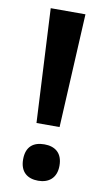

<svg xmlns="http://www.w3.org/2000/svg" viewBox="-84 -756 449 811"><g transform="rotate(10 140.5 -350.5)"><path d="M190 -226 215 -714H66L91 -226ZM62 -65C62 -11 94 13 140 13C184 13 218 -11 218 -65C218 -121 184 -143 140 -143C94 -143 62 -121 62 -65Z"/></g></svg>

Font: Noto Sans Khmer ExtraCondensed SemiBold
Style: Regular
Weight: 600
Width: 2
Designer: Danh Hong and the Monotype Design Team
Foundry: Monotype Imaging Inc.
Version: Version 2.004